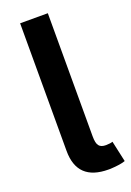

<svg xmlns="http://www.w3.org/2000/svg" viewBox="-142 -780 573 837"><g transform="rotate(-20 144.5 -361.5)"><path d="M219.5 3.6H210.6Q66.1 3.6 66.1 -135.3V-727.3H194.6V-156.2Q194.6 -140.3 196.9 -129.4Q199.2 -118.6 204.2 -112.2Q209.2 -105.8 217.2 -103Q225.1 -100.1 236.5 -100.1Q257.5 -100.5 267.8 -104.4L289.1 -7.1Q267.8 1.1 219.5 3.6Z"/></g></svg>

Font: Linik Sans SemiBold
Style: Regular
Weight: 600
Designer: Fonts by Rasmus Andersson / Changes by Cristiano Sobral with parts from Marc Monis
Foundry: rsms
Version: Version 3.020; ttfautohint (v1.6)